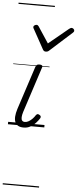

<svg xmlns="http://www.w3.org/2000/svg" viewBox="-87 -1050 652 1589"><g transform="rotate(5 239.5 -255.0)"><path d="M131 16Q103 16 85.5 6Q68 -4 60 -23.5Q52 -43 54 -70.5Q56 -98 67 -133L185 -494Q190 -506 196.5 -510.5Q203 -515 218 -515Q232 -515 238.5 -509.5Q245 -504 241 -494L117 -113Q109 -87 108 -68.5Q107 -50 114.5 -40.5Q122 -31 138 -31Q154 -31 170 -40.5Q186 -50 200 -64.5Q214 -79 223 -94Q228 -101 235 -104Q242 -107 253 -100Q264 -94 265 -86.5Q266 -79 261 -71Q249 -52 230 -31.5Q211 -11 186.5 2.5Q162 16 131 16ZM456 -840Q465 -840 472 -833.5Q479 -827 479 -819Q479 -813 476.5 -809.5Q474 -806 470 -802L289 -639Q281 -631 274 -628.5Q267 -626 259 -626Q252 -626 246 -629Q240 -632 235 -641L145 -804Q142 -808 140.5 -812Q139 -816 139 -820Q139 -829 148 -834.5Q157 -840 164 -840Q171 -840 174.5 -837.5Q178 -835 182 -830L271 -695L435 -830Q442 -835 446.5 -837.5Q451 -840 456 -840ZM0 490H302V500H0ZM0 -20H302V0H0ZM0 -505H302V-500H0ZM0 -1010H302V-1000H0Z"/></g></svg>

Font: Playwrite MX Guides
Style: Regular
Weight: 400
Designer: Veronika Burian, José Scaglione
Foundry: TypeTogether
Version: Version 1.003